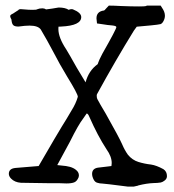

<svg xmlns="http://www.w3.org/2000/svg" viewBox="-20 -651 626 689"><path d="M460 18.6H438.5Q354.5 7.8 348.1 7.8Q337.9 7.8 327.6 4.4Q317.4 1 312 -16.6Q310.5 -22.5 310.5 -26.9Q310.5 -45.9 331.1 -49.3Q349.1 -51.8 368.2 -53.7L379.9 -55.2Q380.9 -60.5 380.9 -65.9Q380.9 -89.4 362.3 -115.2Q330.1 -164.6 300.8 -231.4Q295.9 -243.7 291 -243.7L278.8 -226.1Q261.2 -203.6 231 -142.6Q220.2 -121.6 185.5 -58.6L216.8 -55.2Q247.6 -50.8 259.8 -33.7Q263.2 -27.8 263.2 -22Q263.2 -18.6 262.2 -15.1Q256.3 -0.5 246.3 3.4Q236.3 7.3 218.3 7.3Q210.4 6.3 148.4 6.3L55.2 4.9Q32.7 3.4 19.5 -10.3Q11.7 -18.6 11.7 -27.3Q11.7 -45.9 35.2 -48.3Q76.7 -52.2 118.7 -55.2Q187.5 -173.8 202.1 -197.3Q218.8 -223.6 236.3 -253.9Q252.4 -279.3 259.3 -303.7Q259.3 -314 220.2 -377.4Q193.8 -420.9 169.9 -467.3Q149.4 -506.3 126.5 -544.9Q116.7 -559.1 85.9 -559.1Q70.3 -559.1 46.4 -555.7Q33.2 -555.7 28.1 -560.3Q22.9 -564.9 21.5 -577.1Q21 -583.5 19.5 -584Q16.6 -589.4 16.6 -592.8Q16.6 -597.2 22.2 -599.9Q27.8 -602.5 33.7 -606.9Q39.6 -611.3 45.9 -614.7Q47.4 -618.2 54.2 -618.2Q58.6 -618.2 67.4 -617.2Q82 -615.7 96.7 -615.7Q111.3 -615.7 113.3 -617.7Q121.1 -621.1 132.3 -621.1Q139.6 -621.1 145 -617.2Q169.4 -620.1 187 -623.5Q188.5 -624 190.9 -624Q213.9 -624 226.6 -615.7Q231.4 -618.2 236.8 -618.2L241.2 -617.7Q271.5 -605.5 271.5 -589.8Q271.5 -559.1 199.7 -555.7L189.9 -555.2L189.5 -546.9Q189.5 -516.1 217.8 -473.6Q225.1 -461.9 231.9 -449.7Q252 -412.6 287.1 -355.5Q298.3 -397.5 330.1 -420.4Q331.1 -421.4 332.5 -426.3Q335 -434.6 347.2 -458Q397.5 -546.4 397.5 -553.7Q397.5 -558.1 383.3 -559.6Q365.2 -561 348.1 -564Q337.9 -565.9 328.1 -566.9Q326.2 -580.6 326.2 -585Q326.2 -609.9 353 -613.3Q354 -613.3 355.5 -614.7Q360.4 -619.6 361.3 -621.1L370.6 -630.9Q387.2 -630.9 414.1 -629.4Q450.7 -627.9 479 -627.9Q500.5 -627.9 504.9 -629.4L506.3 -630.9H556.6L561.5 -623Q571.8 -608.4 571.8 -594.7Q571.8 -585.4 567.1 -576.2Q562.5 -566.9 556.2 -564.5Q549.8 -563.5 543.2 -562.3Q536.6 -561 470.7 -555.2Q469.7 -554.7 460.4 -541Q395 -435.1 328.1 -313Q327.1 -311 327.1 -307.6Q327.1 -300.3 329.1 -295.9Q337.4 -279.8 359.4 -243.2Q408.2 -156.7 418.5 -132.8Q427.2 -112.3 439 -95.7Q454.6 -76.7 476.8 -69.8Q499 -63 522 -60.5Q541.5 -57.6 566.4 -43.9Q579.1 -35.6 579.1 -19Q579.1 -9.8 571.5 -3.7Q564 2.4 557.1 3.9Q543.9 5.9 531.7 5.9Q506.3 6.8 475.6 14.6V15.1Z"/></svg>

Font: X Typewriter
Style: Regular
Weight: 400
Monospace: yes
Designer: GGBot
Version: 0.50